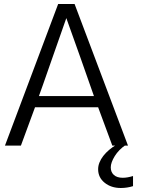

<svg xmlns="http://www.w3.org/2000/svg" viewBox="-20 -731 706 964"><path d="M586.4 212.9Q538.1 212.9 505.4 186.5Q472.7 160.2 472.7 118.7Q472.7 101.6 479.5 84.7Q486.3 67.9 498.5 52Q510.7 36.1 527.8 21.7Q544.9 7.3 565.4 -4.9L611.3 -3.4Q576.2 20.5 556.2 52.7Q536.1 85.4 536.1 109.4Q536.1 133.3 551.8 147.5Q567.4 161.6 596.7 161.6Q619.1 161.6 647.9 152.8V203.6Q618.2 212.9 586.4 212.9ZM175.3 -248.5H451.7Q417 -347.7 382.6 -445.1Q348.1 -542.5 313 -640.1L235.4 -418.9Q210 -346.2 195.1 -303.7Q180.2 -261.2 175.3 -248.5ZM4.9 0 272 -710.9H354.5L622.6 0H543.9L472.7 -192.4H155.8L85 0Z"/></svg>

Font: Ride Light
Style: Regular
Weight: 300
Version: Version 3.000